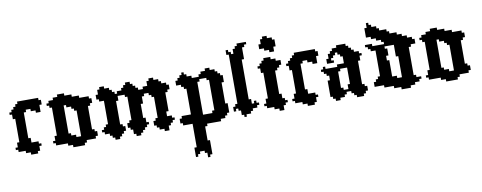

<svg xmlns="http://www.w3.org/2000/svg" viewBox="-113 -1725 7225 2880"><g transform="rotate(-10 3500.0 -285.5)"><path d="M35.7 -107.1V-71.4H71.4V-35.7H178.6V0H250V35.7H357.1V0H392.9V-71.4H428.6V-107.1H392.9V-142.9H285.7V-214.3H250V-607.1H285.7V-642.9H357.1V-607.1H428.6V-571.4H500V-678.6H535.7V-750H500V-785.7H178.6V-750H142.9V-714.3H107.1V-678.6H71.4V-642.9H35.7V-607.1H71.4V-535.7H107.1V-178.6H71.4V-107.1Z M678.6 -178.6H642.9V-107.1H607.1V-71.4H642.9V-35.7H821.4V0H892.9V35.7H1071.4V0H1107.1V-35.7H1250V-71.4H1285.7V-142.9H1250V-178.6H1214.3V-535.7H1250V-571.4H1285.7V-642.9H1250V-678.6H1107.1V-714.3H1000V-750H892.9V-785.7H785.7V-750H714.3V-714.3H642.9V-678.6H607.1V-642.9H642.9V-607.1H678.6ZM892.9 -142.9V-178.6H857.1V-607.1H892.9V-571.4H964.3V-535.7H1000V-500H1035.7V-107.1H964.3V-142.9Z M1857.1 0V35.7H1928.6V0H1964.3V-35.7H2000V-71.4H2035.7V-107.1H2071.4V-142.9H2035.7V-214.3H2000V-428.6H2035.7V-535.7H2071.4V-571.4H2142.9V-535.7H2178.6V-500H2214.3V-178.6H2178.6V-142.9H2142.9V-71.4H2178.6V-35.7H2214.3V0H2285.7V35.7H2357.1V-35.7H2392.9V-71.4H2428.6V-107.1H2464.3V-142.9H2428.6V-178.6H2357.1V-250H2392.9V-535.7H2428.6V-571.4H2464.3V-642.9H2428.6V-678.6H2357.1V-714.3H2321.4V-750H2250V-785.7H2178.6V-750H2142.9V-678.6H2071.4V-642.9H2000V-678.6H1964.3V-714.3H1928.6V-750H1892.9V-785.7H1821.4V-750H1785.7V-714.3H1750V-678.6H1678.6V-642.9H1642.9V-678.6H1607.1V-714.3H1571.4V-750H1500V-785.7H1428.6V-750H1392.9V-678.6H1357.1V-607.1H1392.9V-571.4H1464.3V-214.3H1428.6V-178.6H1392.9V-142.9H1357.1V-107.1H1392.9V-71.4H1464.3V-35.7H1500V0H1535.7V35.7H1607.1V0H1642.9V-35.7H1678.6V-71.4H1714.3V-142.9H1678.6V-178.6H1642.9V-535.7H1678.6V-607.1H1785.7V-571.4H1821.4V-214.3H1785.7V-178.6H1750V-107.1H1785.7V-71.4H1821.4V0Z M3071.4 -142.9H3035.7V-107.1H2892.9V-607.1H2928.6V-642.9H3035.7V-607.1H3071.4ZM3178.6 -714.3V-750H3107.1V-785.7H3035.7V-750H2964.3V-714.3H2928.6V-678.6H2821.4V-714.3H2750V-750H2714.3V-785.7H2678.6V-750H2642.9V-714.3H2607.1V-678.6H2571.4V-607.1H2642.9V-571.4H2678.6V-535.7H2714.3V-142.9H2571.4V-107.1H2535.7V-35.7H2571.4V0H2714.3V357.1H2678.6V500H2714.3V464.3H2750V428.6H2821.4V464.3H2857.1V535.7H2892.9V500H2928.6V285.7H2892.9V71.4H2928.6V35.7H3142.9V0H3214.3V-35.7H3250V-71.4H3285.7V-214.3H3250V-535.7H3285.7V-642.9H3250V-678.6H3214.3V-714.3Z M3500 0V35.7H3535.7V0H3607.1V-35.7H3642.9V-71.4H3714.3V-107.1H3750V-142.9H3714.3V-178.6H3678.6V-142.9H3642.9V-214.3H3607.1V-821.4H3642.9V-1000H3678.6V-1035.7H3714.3V-1071.4H3571.4V-1035.7H3535.7V-1000H3500V-928.6H3464.3V-964.3H3428.6V-1000H3392.9V-928.6H3428.6V-178.6H3392.9V-142.9H3357.1V-71.4H3392.9V-107.1H3428.6V-71.4H3464.3V0Z M3964.3 -928.6V-892.9H4035.7V-857.1H4107.1V-928.6H4142.9V-1035.7H4107.1V-1071.4H4035.7V-1107.1H3964.3V-1071.4H3928.6V-1000H3892.9V-928.6ZM4035.7 -785.7H3928.6V-750H3892.9V-714.3H3857.1V-678.6H3821.4V-642.9H3857.1V-571.4H3892.9V-178.6H3857.1V-107.1H3821.4V-71.4H3857.1V-35.7H3964.3V0H4035.7V35.7H4107.1V-35.7H4142.9V-71.4H4178.6V-107.1H4142.9V-142.9H4107.1V-214.3H4071.4V-571.4H4107.1V-607.1H4142.9V-642.9H4178.6V-714.3H4107.1V-750H4035.7Z M4250 -107.1V-71.4H4285.7V-35.7H4392.9V0H4464.3V35.7H4571.4V0H4607.1V-71.4H4642.9V-107.1H4607.1V-142.9H4500V-214.3H4464.3V-607.1H4500V-642.9H4571.4V-607.1H4642.9V-571.4H4714.3V-678.6H4750V-750H4714.3V-785.7H4392.9V-750H4357.1V-714.3H4321.4V-678.6H4285.7V-642.9H4250V-607.1H4285.7V-535.7H4321.4V-178.6H4285.7V-107.1Z M5178.6 -750V-785.7H5035.7V-750H4964.3V-714.3H4928.6V-678.6H4892.9V-607.1H4857.1V-535.7H4964.3V-571.4H4928.6V-607.1H4964.3V-642.9H5000V-678.6H5035.7V-642.9H5071.4V-607.1H5107.1V-500H5000V-464.3H4821.4V-500H4785.7V-464.3H4750V-428.6H4785.7V-392.9H4821.4V-357.1H4857.1V-285.7H4821.4V-35.7H4857.1V0H4892.9V35.7H4964.3V0H5035.7V-35.7H5071.4V-71.4H5142.9V-35.7H5178.6V0H5214.3V35.7H5321.4V0H5357.1V-35.7H5392.9V-107.1H5357.1V-142.9H5321.4V-500H5357.1V-571.4H5392.9V-607.1H5357.1V-642.9H5285.7V-678.6H5250V-714.3H5214.3V-750ZM5142.9 -428.6V-178.6H5107.1V-107.1H5035.7V-142.9H5000V-392.9H5035.7V-428.6Z M6142.9 -107.1V-142.9H6107.1V-571.4H6142.9V-607.1H6214.3V-678.6H6178.6V-714.3H6107.1V-750H6035.7V-785.7H5964.3V-821.4H5857.1V-857.1H5821.4V-892.9H5714.3V-928.6H5678.6V-964.3H5607.1V-1000H5571.4V-1035.7H5535.7V-964.3H5500V-821.4H5571.4V-785.7H5642.9V-750H5714.3V-714.3H5750V-678.6H5571.4V-714.3H5464.3V-678.6H5500V-642.9H5535.7V-607.1H5607.1V-214.3H5571.4V-178.6H5535.7V-142.9H5500V-71.4H5642.9V-35.7H5785.7V0H5892.9V35.7H6035.7V0H6107.1V-35.7H6178.6V-71.4H6214.3V-107.1ZM5857.1 -142.9V-178.6H5785.7V-428.6H5750V-500H5785.7V-607.1H5750V-642.9H5892.9V-464.3H5928.6V-142.9Z M6357.1 -178.6H6321.4V-107.1H6285.7V-71.4H6321.4V-35.7H6500V0H6571.4V35.7H6750V0H6785.7V-35.7H6928.6V-71.4H6964.3V-142.9H6928.6V-178.6H6892.9V-535.7H6928.6V-571.4H6964.3V-642.9H6928.6V-678.6H6785.7V-714.3H6678.6V-750H6571.4V-785.7H6464.3V-750H6392.9V-714.3H6321.4V-678.6H6285.7V-642.9H6321.4V-607.1H6357.1ZM6571.4 -142.9V-178.6H6535.7V-607.1H6571.4V-571.4H6642.9V-535.7H6678.6V-500H6714.3V-107.1H6642.9V-142.9Z"/></g></svg>

Font: Gossip High Pixel
Style: Regular
Weight: 500
Width: 7
Designer: Deborah Khodanovich
Version: Version 1.001;Glyphs 3.3.1 (3343)